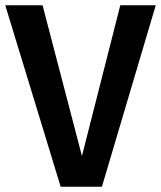

<svg xmlns="http://www.w3.org/2000/svg" viewBox="-25 -711 613 731"><path d="M433 -691 287 -117 137 -691H-5L206 0H363L568 -691Z"/></svg>

Font: Fira Sans Medium
Style: Regular
Weight: 500
Designer: Carrois Corporate & Edenspiekermann AG
Foundry: Carrois Corporate GbR & Edenspiekermann AG
Version: Version 4.203